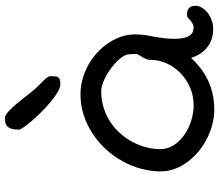

<svg xmlns="http://www.w3.org/2000/svg" viewBox="-76 -810 898 787"><g transform="rotate(-90 373.5 -416.0)"><path d="M422.4 -618.2Q408.7 -618.2 389.6 -629.4Q370.6 -640.6 350.1 -657.7Q329.6 -674.8 309.1 -695.3Q288.6 -715.8 272.5 -734.6Q256.3 -753.4 246.3 -767.8Q236.3 -782.2 236.3 -787.1Q236.3 -809.1 240.7 -820.8Q245.1 -832.5 252.2 -837.9Q259.3 -843.3 268.1 -844.2Q276.9 -845.2 286.1 -845.2Q292 -845.2 301.3 -838.4Q310.5 -831.5 321 -820.8Q331.5 -810.1 342.5 -796.9Q353.5 -783.7 363.3 -771.5Q373 -759.3 380.6 -749.5Q388.2 -739.7 391.6 -735.4Q405.3 -718.8 416.7 -707.3Q428.2 -695.8 436.8 -687.3Q445.3 -678.7 450.2 -672.1Q455.1 -665.5 455.1 -658.2Q455.1 -647.5 454.6 -639.9Q454.1 -632.3 450.9 -627.4Q447.8 -622.6 441.2 -620.4Q434.6 -618.2 422.4 -618.2ZM64.9 -208Q64.9 -246.1 75.9 -287.4Q86.9 -328.6 107.4 -364.3Q127 -399.9 155.5 -431.2Q184.1 -462.4 219.2 -485.6Q254.4 -508.8 295.2 -522.2Q335.9 -535.6 380.4 -535.6Q414.1 -535.6 445.3 -526.6Q476.6 -517.6 503.9 -502Q531.2 -486.3 554 -464.8Q576.7 -443.4 592.8 -418.7Q608.9 -394 617.7 -367.2Q626.5 -340.3 626.5 -313.5Q626.5 -289.6 623.8 -271.2Q621.1 -252.9 617.2 -234.9Q614.3 -216.3 611.3 -196.5Q608.4 -176.8 608.4 -150.4Q608.4 -127.4 611.8 -112.5Q615.2 -97.7 621.6 -88.4Q627.9 -79.1 637 -75.4Q646 -71.8 657.2 -71.8Q660.2 -71.8 664.6 -73.5Q668.9 -75.2 672.9 -77.4Q676.8 -79.6 679.7 -81.8Q682.6 -84 683.6 -85.4Q689 -90.8 694.1 -95Q699.2 -99.1 708 -99.1Q725.6 -99.1 734.6 -90.8Q743.7 -82.5 743.7 -63.5Q743.7 -51.8 736.6 -39.1Q729.5 -26.4 716.8 -15.9Q704.1 -5.4 686.5 1.5Q668.9 8.3 647.5 8.3Q604.5 8.3 574 -15.9Q543.5 -40 530.3 -82Q512.2 -63 490.7 -45.7Q469.2 -28.3 443.4 -15.4Q417.5 -2.4 386 5.1Q354.5 12.7 316.4 12.7Q287.6 12.7 257.6 4.9Q227.5 -2.9 199.5 -17.1Q171.4 -31.2 147 -51.5Q122.6 -71.8 104.2 -96.2Q85.9 -120.6 75.4 -148.9Q64.9 -177.2 64.9 -208ZM156.2 -209Q156.2 -178.7 172.6 -153.3Q189 -127.9 214.8 -109.9Q240.7 -91.8 272.7 -81.8Q304.7 -71.8 335.4 -71.8Q376.5 -71.8 410.9 -87.4Q445.3 -103 470 -127.9Q494.6 -152.8 508.3 -183.8Q522 -214.8 522 -245.1Q522 -262.2 529.5 -275.1Q537.1 -288.1 543.9 -299.8Q545.9 -302.2 546.1 -307.4Q546.4 -312.5 546.1 -318.1Q545.9 -323.7 545.4 -328.6Q544.9 -333.5 544.9 -335.4Q544.9 -346.2 537.6 -358.9Q530.3 -371.6 517.8 -384.3Q505.4 -397 489.5 -408.9Q473.6 -420.9 457 -430.2Q440.4 -439.5 423.8 -445.1Q407.2 -450.7 394 -450.7Q356.9 -450.7 325 -440.4Q293 -430.2 266.6 -412.6Q240.2 -395 219.5 -371.3Q198.7 -347.7 184.8 -320.8Q170.9 -293.9 163.6 -265.1Q156.2 -236.3 156.2 -209Z"/></g></svg>

Font: Short Stack
Style: Regular
Weight: 400
Designer: James Grieshaber
Foundry: James Grieshaber
Version: Version 1.002